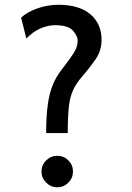

<svg xmlns="http://www.w3.org/2000/svg" viewBox="-20 -772 553 804"><path d="M263.7 -214.8H173.3Q173.3 -285.6 180.2 -334.2Q187 -382.8 201.2 -417Q215.3 -451.2 236.8 -478.5Q268.6 -519.5 286.9 -547.1Q305.2 -574.7 305.2 -600.6Q305.2 -622.1 284.9 -644.3Q264.6 -666.5 210.9 -666.5Q181.6 -666.5 149.9 -653.1Q118.2 -639.6 90.3 -610.8L68.4 -698.2Q92.8 -721.2 135.7 -736.6Q178.7 -752 224.6 -752Q311.5 -752 358.4 -712.2Q405.3 -672.4 405.3 -605.5Q405.3 -560.5 381.1 -525.1Q356.9 -489.7 324.7 -452.6Q299.3 -423.3 286.1 -394.8Q272.9 -366.2 268.3 -325Q263.7 -283.7 263.7 -214.8ZM153.8 -53.7Q153.8 -81.1 173.3 -100.3Q192.9 -119.6 219.7 -119.6Q247.1 -119.6 266.4 -100.3Q285.6 -81.1 285.6 -53.7Q285.6 -26.9 266.4 -7.3Q247.1 12.2 219.7 12.2Q192.9 12.2 173.3 -7.3Q153.8 -26.9 153.8 -53.7Z"/></svg>

Font: Kanchenjunga
Style: Regular
Weight: 400
Designer: Becca Hirsbrunner Spalinger
Foundry: SIL International
Version: Version 2.001